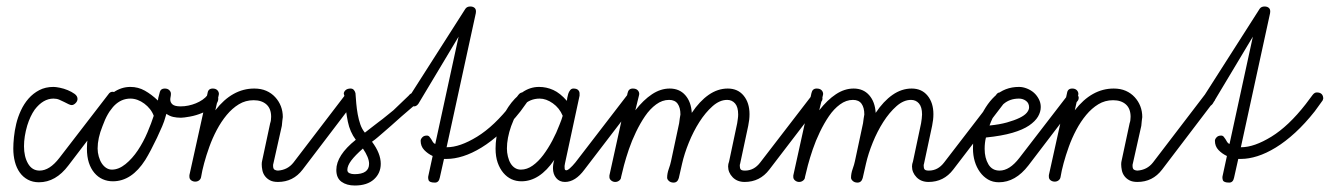

<svg xmlns="http://www.w3.org/2000/svg" viewBox="-20 -570 4100 592"><path d="M314 -279Q319 -287 327 -287Q334 -287 340.5 -280.5Q347 -274 347 -269Q347 -262 342 -258L191 -60Q152 -8 100 -8Q81 -8 66 -16Q51 -24 41 -38Q31 -52 26 -71Q21 -90 21 -112Q21 -127 23 -147Q25 -167 30 -188Q35 -209 44.5 -229.5Q54 -250 68 -266Q82 -282 101 -292Q120 -302 145 -302Q152 -302 164.5 -299.5Q177 -297 189 -292Q201 -287 210 -280.5Q219 -274 219 -265Q219 -258 213 -252Q207 -246 201 -246Q197 -246 191 -249Q185 -252 178 -255.5Q171 -259 163 -262.5Q155 -266 145 -266Q113 -266 87 -232Q73 -212 64 -183Q54 -149 54 -119Q54 -87 66.5 -65.5Q79 -44 102 -44Q133 -44 163 -83Z M620 -277Q626 -285 634 -285Q640 -285 646.5 -278.5Q653 -272 653 -266Q653 -252 638 -241Q623 -230 604 -222Q585 -214 565.5 -210.5Q546 -207 538 -207Q525 -207 514 -209.5Q503 -212 493 -219L490 -209Q487 -197 480 -180.5Q473 -164 464 -145Q455 -126 445.5 -108Q436 -90 428 -77Q386 -11 328 -11Q311 -11 296.5 -17.5Q282 -24 271 -37Q260 -50 254 -68.5Q248 -87 248 -112Q248 -146 258 -179.5Q268 -213 286.5 -240.5Q305 -268 329.5 -285Q354 -302 382 -302Q406 -302 426.5 -290.5Q447 -279 467 -260L468 -268Q470 -277 473 -287Q476 -297 488 -297Q497 -297 502 -292Q507 -287 507 -281Q507 -276 506 -271.5Q505 -267 505 -263Q505 -254 512 -248Q519 -242 537 -242Q549 -242 561 -244.5Q573 -247 584 -251.5Q595 -256 604.5 -262.5Q614 -269 620 -277ZM454 -213Q450 -224 442.5 -233.5Q435 -243 425 -250.5Q415 -258 404 -262Q393 -266 382 -266Q354 -266 332.5 -244.5Q311 -223 296 -181Q281 -144 281 -112Q281 -100 284.5 -87.5Q288 -75 294 -66Q300 -57 308 -52Q316 -47 325 -47Q346 -47 367 -64Q388 -81 405 -106.5Q422 -132 434.5 -161.5Q447 -191 454 -213Z M1044 -277Q1050 -285 1057 -285Q1064 -285 1070.5 -279.5Q1077 -274 1077 -266Q1077 -260 1072 -256L913 -47Q884 -9 837 -9Q822 -9 812.5 -14Q803 -19 797 -27Q791 -35 789 -45Q787 -55 787 -63Q787 -69 788 -73L813 -190Q816 -198 816 -210Q816 -235 801.5 -248Q787 -261 762 -261Q737 -261 716.5 -248.5Q696 -236 679 -215.5Q662 -195 648.5 -169.5Q635 -144 625.5 -117.5Q616 -91 609.5 -67Q603 -43 600 -24Q599 -18 594 -14Q589 -10 582 -10Q575 -10 569.5 -14Q564 -18 564 -25Q564 -26 564 -27.5Q564 -29 564 -30L620 -283Q622 -297 636 -297Q645 -297 650 -292Q655 -287 655 -280Q655 -279 654.5 -277.5Q654 -276 654 -275L644 -230Q696 -297 764 -297Q785 -297 801 -290Q817 -283 828.5 -270.5Q840 -258 846 -242.5Q852 -227 852 -209Q851 -204 850.5 -197.5Q850 -191 849 -182L823 -66Q822 -64 822 -59Q822 -49 827 -46.5Q832 -44 837 -44Q867 -46 885 -69Z M1042 -274 1040 -281Q1040 -287 1045.5 -292Q1051 -297 1061 -297Q1072 -297 1076 -283Q1077 -268 1078.5 -251Q1080 -234 1083 -217.5Q1086 -201 1091 -186.5Q1096 -172 1105 -161Q1112 -166 1123 -175Q1134 -184 1147 -193.5Q1160 -203 1172 -213Q1184 -223 1193 -230L1240 -275Q1246 -283 1253 -283Q1260 -283 1266.5 -277Q1273 -271 1273 -266Q1273 -261 1268 -254L1218 -211Q1199 -194 1186 -182.5Q1173 -171 1163 -162.5Q1153 -154 1145 -147Q1137 -140 1127 -133Q1154 -97 1154 -65Q1154 -36 1133 -17Q1112 2 1074 2Q1049 2 1033 -9.5Q1017 -21 1017 -46Q1017 -91 1077 -139Q1059 -163 1052.5 -195Q1046 -227 1042 -274ZM1118 -65Q1118 -84 1099 -112Q1075 -91 1063 -75Q1051 -59 1051 -46Q1051 -39 1057.5 -36Q1064 -33 1073 -33Q1118 -33 1118 -65Z M1336 -22Q1333 -7 1321 -7Q1304 -7 1301.5 -14.5Q1299 -22 1301 -29L1314 -89Q1299 -96 1288 -107.5Q1277 -119 1277 -136Q1277 -141 1282 -146.5Q1287 -152 1296 -152Q1301 -152 1304 -148.5Q1307 -145 1309.5 -141Q1312 -137 1314.5 -132.5Q1317 -128 1322 -126L1394 -457L1270 -250Q1264 -242 1257 -242Q1250 -242 1244 -248Q1238 -254 1238 -261Q1238 -266 1242 -272L1415 -543Q1420 -550 1430 -550Q1439 -550 1444 -545Q1449 -540 1447 -529L1357 -116H1358Q1398 -116 1451 -148.5Q1504 -181 1557 -249L1578 -277Q1584 -285 1591 -285Q1601 -285 1606 -280Q1611 -275 1611 -266Q1610 -260 1606 -256L1585 -227Q1555 -189 1524.5 -161Q1494 -133 1464.5 -115Q1435 -97 1408 -88.5Q1381 -80 1358 -80H1349Z M1914 -277Q1921 -285 1927 -285Q1933 -285 1940 -279Q1947 -273 1947 -266Q1947 -260 1942 -256L1782 -47Q1754 -9 1722 -9Q1705 -9 1695 -21Q1685 -33 1685 -51Q1685 -64 1689 -77Q1644 -11 1588 -11Q1571 -11 1557 -17.5Q1543 -24 1532 -37Q1521 -50 1514.5 -68.5Q1508 -87 1508 -112Q1508 -146 1518.5 -179.5Q1529 -213 1547.5 -240.5Q1566 -268 1590 -285Q1614 -302 1642 -302Q1665 -302 1686 -292.5Q1707 -283 1728 -259Q1728 -262 1729 -268Q1730 -274 1732 -280.5Q1734 -287 1738 -292Q1742 -297 1748 -297Q1758 -297 1762.5 -292.5Q1767 -288 1767 -282Q1767 -276 1767 -275L1722 -66Q1720 -58 1721 -51Q1721 -46 1725 -45Q1729 -44 1737 -51Q1745 -58 1754 -69ZM1705 -185Q1709 -195 1711 -200.5Q1713 -206 1715 -213Q1705 -237 1684.5 -251.5Q1664 -266 1644 -266Q1614 -266 1592.5 -244.5Q1571 -223 1556 -181Q1543 -144 1543 -112Q1543 -100 1546 -87.5Q1549 -75 1554.5 -66Q1560 -57 1568 -52Q1576 -47 1586 -47Q1605 -47 1622.5 -59.5Q1640 -72 1655 -92Q1670 -112 1683 -136.5Q1696 -161 1705 -185Z M1895 -24Q1895 -18 1889.5 -13.5Q1884 -9 1877 -9Q1870 -9 1864.5 -13.5Q1859 -18 1859 -24Q1859 -26 1859 -27Q1859 -28 1859 -29L1915 -283Q1918 -297 1931 -297Q1941 -297 1946 -292Q1951 -287 1951 -280Q1951 -279 1950.5 -277.5Q1950 -276 1950 -275L1939 -230Q1964 -262 1990.5 -279.5Q2017 -297 2045 -297Q2075 -297 2093 -276.5Q2111 -256 2113 -222Q2137 -258 2165 -277.5Q2193 -297 2224 -297Q2255 -297 2273 -275Q2291 -253 2291 -218Q2291 -201 2287 -182L2262 -65Q2261 -63 2261 -59Q2261 -51 2264 -47.5Q2267 -44 2277 -44Q2305 -44 2324 -69L2484 -277Q2489 -285 2496 -285Q2503 -285 2509.5 -279Q2516 -273 2516 -267Q2516 -260 2512 -256L2352 -47Q2323 -9 2276 -9Q2253 -9 2239 -23.5Q2225 -38 2225 -57Q2225 -64 2228 -72L2253 -190Q2254 -197 2255 -204Q2256 -211 2256 -217Q2256 -240 2246.5 -251Q2237 -262 2222 -262Q2199 -262 2177 -242.5Q2155 -223 2136.5 -194Q2118 -165 2104 -130.5Q2090 -96 2083 -65L2073 -21Q2069 -7 2057 -7Q2048 -7 2042.5 -12Q2037 -17 2037 -22Q2037 -35 2042 -49Q2047 -63 2049 -73L2074 -190Q2075 -198 2076 -205Q2077 -212 2078 -217Q2078 -238 2069.5 -250Q2061 -262 2043 -262Q2022 -262 2003 -248Q1984 -234 1969 -212Q1954 -190 1941 -163Q1928 -136 1919 -109.5Q1910 -83 1904 -60.5Q1898 -38 1895 -24Z M2462 -24Q2462 -18 2456.5 -13.5Q2451 -9 2444 -9Q2437 -9 2431.5 -13.5Q2426 -18 2426 -24Q2426 -26 2426 -27Q2426 -28 2426 -29L2482 -283Q2485 -297 2498 -297Q2508 -297 2513 -292Q2518 -287 2518 -280Q2518 -279 2517.5 -277.5Q2517 -276 2517 -275L2506 -230Q2531 -262 2557.5 -279.5Q2584 -297 2612 -297Q2642 -297 2660 -276.5Q2678 -256 2680 -222Q2704 -258 2732 -277.5Q2760 -297 2791 -297Q2822 -297 2840 -275Q2858 -253 2858 -218Q2858 -201 2854 -182L2829 -65Q2828 -63 2828 -59Q2828 -51 2831 -47.5Q2834 -44 2844 -44Q2872 -44 2891 -69L3051 -277Q3056 -285 3063 -285Q3070 -285 3076.5 -279Q3083 -273 3083 -267Q3083 -260 3079 -256L2919 -47Q2890 -9 2843 -9Q2820 -9 2806 -23.5Q2792 -38 2792 -57Q2792 -64 2795 -72L2820 -190Q2821 -197 2822 -204Q2823 -211 2823 -217Q2823 -240 2813.5 -251Q2804 -262 2789 -262Q2766 -262 2744 -242.5Q2722 -223 2703.5 -194Q2685 -165 2671 -130.5Q2657 -96 2650 -65L2640 -21Q2636 -7 2624 -7Q2615 -7 2609.5 -12Q2604 -17 2604 -22Q2604 -35 2609 -49Q2614 -63 2616 -73L2641 -190Q2642 -198 2643 -205Q2644 -212 2645 -217Q2645 -238 2636.5 -250Q2628 -262 2610 -262Q2589 -262 2570 -248Q2551 -234 2536 -212Q2521 -190 2508 -163Q2495 -136 2486 -109.5Q2477 -83 2471 -60.5Q2465 -38 2462 -24Z M3274 -279Q3280 -287 3287 -287Q3293 -287 3299.5 -280.5Q3306 -274 3306 -269Q3306 -262 3302 -258L3151 -60Q3111 -8 3060 -8Q3041 -8 3026.5 -16.5Q3012 -25 3001.5 -39.5Q2991 -54 2985.5 -72.5Q2980 -91 2980 -112Q2980 -141 2986 -161Q2992 -181 2996 -193Q3017 -245 3047.5 -273.5Q3078 -302 3122 -302Q3134 -302 3146.5 -297Q3159 -292 3168 -284Q3177 -276 3183 -264.5Q3189 -253 3189 -240Q3189 -225 3180.5 -210.5Q3172 -196 3153 -183Q3134 -170 3101.5 -160.5Q3069 -151 3020 -146Q3016 -130 3016 -111Q3016 -83 3027.5 -63.5Q3039 -44 3062 -44Q3093 -44 3123 -83ZM3075 -250Q3047 -228 3031 -183Q3062 -186 3085 -192.5Q3108 -199 3123.5 -206.5Q3139 -214 3146 -222.5Q3153 -231 3153 -239Q3153 -252 3143.5 -259Q3134 -266 3122 -266Q3094 -266 3075 -250Z M3694 -277Q3700 -285 3707 -285Q3714 -285 3720.5 -279.5Q3727 -274 3727 -266Q3727 -260 3722 -256L3563 -47Q3534 -9 3487 -9Q3472 -9 3462.5 -14Q3453 -19 3447 -27Q3441 -35 3439 -45Q3437 -55 3437 -63Q3437 -69 3438 -73L3463 -190Q3466 -198 3466 -210Q3466 -235 3451.5 -248Q3437 -261 3412 -261Q3387 -261 3366.5 -248.5Q3346 -236 3329 -215.5Q3312 -195 3298.5 -169.5Q3285 -144 3275.5 -117.5Q3266 -91 3259.5 -67Q3253 -43 3250 -24Q3249 -18 3244 -14Q3239 -10 3232 -10Q3225 -10 3219.5 -14Q3214 -18 3214 -25Q3214 -26 3214 -27.5Q3214 -29 3214 -30L3270 -283Q3272 -297 3286 -297Q3295 -297 3300 -292Q3305 -287 3305 -280Q3305 -279 3304.5 -277.5Q3304 -276 3304 -275L3294 -230Q3346 -297 3414 -297Q3435 -297 3451 -290Q3467 -283 3478.5 -270.5Q3490 -258 3496 -242.5Q3502 -227 3502 -209Q3501 -204 3500.5 -197.5Q3500 -191 3499 -182L3473 -66Q3472 -64 3472 -59Q3472 -49 3477 -46.5Q3482 -44 3487 -44Q3517 -46 3535 -69Z M3785 -22Q3782 -7 3770 -7Q3753 -7 3750.5 -14.5Q3748 -22 3750 -29L3763 -89Q3748 -96 3737 -107.5Q3726 -119 3726 -136Q3726 -141 3731 -146.5Q3736 -152 3745 -152Q3750 -152 3753 -148.5Q3756 -145 3758.5 -141Q3761 -137 3763.5 -132.5Q3766 -128 3771 -126L3843 -457L3719 -250Q3713 -242 3706 -242Q3699 -242 3693 -248Q3687 -254 3687 -261Q3687 -266 3691 -272L3864 -543Q3869 -550 3879 -550Q3888 -550 3893 -545Q3898 -540 3896 -529L3806 -116H3807Q3847 -116 3900 -148.5Q3953 -181 4006 -249L4027 -277Q4033 -285 4040 -285Q4050 -285 4055 -280Q4060 -275 4060 -266Q4059 -260 4055 -256L4034 -227Q4004 -189 3973.5 -161Q3943 -133 3913.5 -115Q3884 -97 3857 -88.5Q3830 -80 3807 -80H3798Z"/></svg>

Font: Gruenewald VA
Style: Regular
Weight: 400
Designer: Peter Wiegel
Foundry: Peter Wiegel, nach dem Schriftentwurf von Dr. H. Gr¸newald
Version: Version 0.007